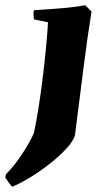

<svg xmlns="http://www.w3.org/2000/svg" viewBox="-75 -496 384 732"><path d="M-29 216Q-44 199 -55 180L-52 168Q-20 136 9.5 91Q39 46 54 12Q63 -28 72 -85.5Q81 -143 89 -209Q96 -267 101 -320Q106 -373 108 -411L55 -422Q51 -439 54 -457Q100 -460 152.5 -464Q205 -468 250 -476L274 -452Q258 -354 244 -241.5Q230 -129 211 18Q206 40 179 69.5Q152 99 114.5 128.5Q77 158 38 181.5Q-1 205 -29 216Z"/></svg>

Font: Albura ExtraBold
Style: Italic
Weight: 758
Italic angle: -7°
Designer: Mercedes Jáuregui
Foundry: Omnibus-Type Team
Version: Version 1.000; ttfautohint (v1.8.3)